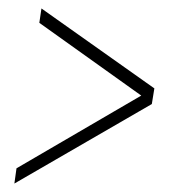

<svg xmlns="http://www.w3.org/2000/svg" viewBox="-20 -518 422 454"><path d="M339 -272 14 -84 19 -120 314 -292 73 -464 78 -498 345 -309Z"/></svg>

Font: Georama SemiCondensed ExtraLight
Style: Italic
Weight: 200
Width: 4
Italic angle: -9°
Designer: Jean-Baptiste Levee
Foundry: Production Type
Version: Version 1.000